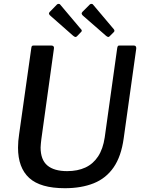

<svg xmlns="http://www.w3.org/2000/svg" viewBox="-20 -982 753 1012"><path d="M632 -253Q619 -158 579 -100Q539 -42 474 -16Q409 10 322 10Q193 10 134 -44Q75 -98 75 -204Q75 -221 76.5 -239Q78 -257 81 -276L145 -729Q146 -737 148.5 -739.5Q151 -742 157 -742H251Q259 -742 262.5 -737Q266 -732 264 -724L198 -249Q197 -237 195.5 -226.5Q194 -216 194 -205Q194 -140 229.5 -110Q265 -80 334 -80Q389 -80 430 -99Q471 -118 497 -157.5Q523 -197 532 -258L598 -730Q600 -738 602 -740Q604 -742 610 -742H686Q693 -742 696 -737Q699 -732 698 -725L632 -253ZM281 -959Q285 -962 290.5 -961.5Q296 -961 298 -957L406 -829Q410 -826 411 -821.5Q412 -817 407 -813L385 -790Q380 -786 375.5 -787.5Q371 -789 365 -794L248 -897Q232 -909 242 -919ZM454 -959Q458 -962 463.5 -961.5Q469 -961 471 -957L579 -829Q582 -826 583 -821.5Q584 -817 580 -813L557 -790Q553 -786 548.5 -787.5Q544 -789 538 -794L420 -897Q404 -909 415 -920Z"/></svg>

Font: Libre Franklin Thin Medium
Style: Italic
Weight: 500
Italic angle: -8°
Version: Version 3.000